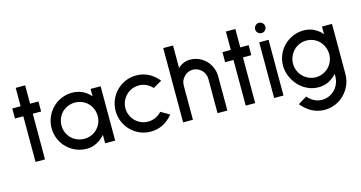

<svg xmlns="http://www.w3.org/2000/svg" viewBox="-88 -1059 3134 1665"><g transform="rotate(-15 1479.0 -227.0)"><path d="M200 -410V0H115V-410H40V-500H115V-665H200V-500H275V-410Z M740 0V-76Q708 -39 666 -17Q624 5 577 5Q525 5 479.5 -14Q434 -33 399 -68Q364 -102 344.5 -148.5Q325 -195 325 -246Q325 -297 344.5 -343.5Q364 -390 399 -425Q434 -460 479.5 -479Q525 -498 577 -498Q625 -498 667.5 -478Q710 -458 740 -422V-488H830V0ZM461 -362Q439 -340 426.5 -309.5Q414 -279 414 -246Q414 -213 426.5 -183Q439 -153 461 -131Q483 -109 513.5 -96.5Q544 -84 577 -84Q610 -84 640 -96.5Q670 -109 692 -131Q714 -153 726.5 -183Q739 -213 739 -246Q739 -279 726.5 -309.5Q714 -340 692 -362Q670 -384 640 -396.5Q610 -409 577 -409Q544 -409 513.5 -396.5Q483 -384 461 -362Z M973 -69Q939 -103 919.5 -149.5Q900 -196 900 -247Q900 -298 919.5 -344.5Q939 -391 973 -425Q1008 -460 1053.5 -479.5Q1099 -499 1150 -499Q1268 -499 1350 -399L1272 -354Q1220 -409 1150 -409Q1117 -409 1087.5 -396.5Q1058 -384 1036 -362Q1014 -340 1001 -310Q988 -280 988 -247Q988 -214 1001 -184Q1014 -154 1036 -132Q1058 -110 1087.5 -97.5Q1117 -85 1150 -85Q1220 -85 1272 -140L1350 -95Q1268 5 1150 5Q1099 5 1053.5 -14.5Q1008 -34 973 -69Z M1749 0V-307Q1749 -354 1716 -387Q1701 -402 1680.5 -411Q1660 -420 1639 -420Q1594 -420 1561 -387Q1528 -354 1528 -307V0H1440V-667H1528V-465Q1576 -510 1639 -510Q1679 -510 1715 -494.5Q1751 -479 1779 -451Q1806 -423 1821.5 -385.5Q1837 -348 1837 -307V0Z M2087 -410V0H2002V-410H1927V-500H2002V-665H2087V-500H2162V-410Z M2252 -618Q2252 -637 2265.5 -650.5Q2279 -664 2298 -664Q2317 -664 2330.5 -650.5Q2344 -637 2344 -618Q2344 -599 2330.5 -585.5Q2317 -572 2298 -572Q2279 -572 2265.5 -585.5Q2252 -599 2252 -618ZM2257 0V-500H2341V0Z M2450 107 2529 60Q2583 123 2656 123Q2689 123 2719 110Q2749 97 2771 74Q2793 51 2805.5 21Q2818 -9 2818 -42V-66Q2750 10 2655 10Q2604 10 2557.5 -11.5Q2511 -33 2477 -70Q2443 -107 2423.5 -154Q2404 -201 2404 -251Q2404 -302 2423.5 -347.5Q2443 -393 2478 -428Q2513 -462 2558.5 -481Q2604 -500 2655 -500Q2710 -500 2753 -476Q2796 -452 2818 -422V-491H2908V-42Q2908 10 2888.5 56Q2869 102 2834 138Q2800 173 2753.5 193Q2707 213 2656 213Q2537 213 2450 107ZM2540 -361Q2518 -338 2505 -307.5Q2492 -277 2492 -244Q2492 -211 2505 -180.5Q2518 -150 2540 -128Q2562 -106 2592 -93Q2622 -80 2655 -80Q2688 -80 2718 -93Q2748 -106 2770 -128Q2792 -150 2804.5 -180.5Q2817 -211 2817 -244Q2817 -277 2804.5 -307.5Q2792 -338 2770 -361Q2748 -384 2718 -396.5Q2688 -409 2655 -409Q2622 -409 2592 -396.5Q2562 -384 2540 -361Z"/></g></svg>

Font: Sulphur Point
Style: Bold
Weight: 700
Designer: Noponies / Dale Sattler
Foundry: Noponies
Version: Version 1.000; ttfautohint (v1.8)